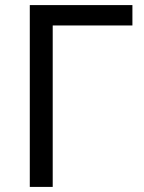

<svg xmlns="http://www.w3.org/2000/svg" viewBox="-20 -734 564 754"><path d="M500 -714V-634H187V0H97V-714Z"/></svg>

Font: Go Noto Kurrent-Regular
Style: Regular
Weight: 400
Designer: Monotype Design Team
Foundry: Monotype Imaging Inc.
Version: Version 2.012; ttfautohint (v1.8.4.7-5d5b)